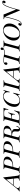

<svg xmlns="http://www.w3.org/2000/svg" viewBox="2496 -3180 678 5843"><g transform="rotate(-90 2834.5 -259.0)"><path d="M446.8 -16.1 442.7 0Q410.5 -2.4 354.8 -2.4Q289.5 -2.4 258.1 0L262.1 -16.1Q300 -17.7 316.1 -28.2Q332.3 -38.7 332.3 -67.7Q332.3 -78.2 331.5 -83.9L319.4 -183.9H114.5L59.7 -115.3Q28.2 -75.8 28.2 -50.8Q28.2 -21 76.6 -16.1V0Q52.4 -2.4 3.2 -2.4Q-46 -2.4 -66.9 0V-16.1Q-31.5 -25.8 21 -91.1L345.2 -496H357.3L407.3 -67.7Q410.5 -41.1 421.8 -29Q433.1 -16.9 446.8 -16.1ZM317.7 -200 292.7 -404.8 127.4 -200Z M988.7 -383.9Q988.7 -330.6 951.2 -287.9Q913.7 -245.2 846.4 -221Q779 -196.8 692.7 -196.8H674.2L644.4 -85.5Q637.9 -59.7 637.9 -46.8Q637.9 -31.5 649.6 -24.6Q661.3 -17.7 691.9 -16.1L688.7 0Q651.6 -2.4 588.7 -2.4Q517.7 -2.4 483.9 0L487.1 -16.1Q516.1 -17.7 530.6 -22.6Q545.2 -27.4 553.6 -41.1Q562.1 -54.8 570.2 -85.5L654.8 -404.8Q660.5 -430.6 660.5 -440.3Q660.5 -457.3 648.8 -464.9Q637.1 -472.6 607.3 -474.2L611.3 -490.3Q644.4 -487.9 710.5 -487.9Q749.2 -487.9 768.5 -488.7L828.2 -489.5Q907.3 -489.5 948 -461.3Q988.7 -433.1 988.7 -383.9ZM907.3 -396.8Q907.3 -436.3 882.7 -455.2Q858.1 -474.2 804.8 -474.2Q780.6 -474.2 766.9 -468.1Q753.2 -462.1 744.8 -447.6Q736.3 -433.1 729 -404.8L678.2 -212.9H700.8Q809.7 -212.9 858.5 -262.9Q907.3 -312.9 907.3 -396.8Z M1458.1 -383.9Q1458.1 -330.6 1420.6 -287.9Q1383.1 -245.2 1315.7 -221Q1248.4 -196.8 1162.1 -196.8H1143.5L1113.7 -85.5Q1107.3 -59.7 1107.3 -46.8Q1107.3 -31.5 1119 -24.6Q1130.6 -17.7 1161.3 -16.1L1158.1 0Q1121 -2.4 1058.1 -2.4Q987.1 -2.4 953.2 0L956.5 -16.1Q985.5 -17.7 1000 -22.6Q1014.5 -27.4 1023 -41.1Q1031.5 -54.8 1039.5 -85.5L1124.2 -404.8Q1129.8 -430.6 1129.8 -440.3Q1129.8 -457.3 1118.1 -464.9Q1106.5 -472.6 1076.6 -474.2L1080.6 -490.3Q1113.7 -487.9 1179.8 -487.9Q1218.5 -487.9 1237.9 -488.7L1297.6 -489.5Q1376.6 -489.5 1417.3 -461.3Q1458.1 -433.1 1458.1 -383.9ZM1376.6 -396.8Q1376.6 -436.3 1352 -455.2Q1327.4 -474.2 1274.2 -474.2Q1250 -474.2 1236.3 -468.1Q1222.6 -462.1 1214.1 -447.6Q1205.6 -433.1 1198.4 -404.8L1147.6 -212.9H1170.2Q1279 -212.9 1327.8 -262.9Q1376.6 -312.9 1376.6 -396.8Z M1905.6 -97.6H1924.2L1921 -87.1Q1906.5 -37.1 1882.7 -12.9Q1858.9 11.3 1821.8 11.3Q1784.7 11.3 1768.1 -10.9Q1751.6 -33.1 1753.2 -66.1L1756.5 -116.9Q1757.3 -124.2 1757.3 -138.7Q1757.3 -171 1747.2 -189.9Q1737.1 -208.9 1711.3 -219Q1685.5 -229 1637.1 -230.6H1632.3H1621.8L1583.1 -85.5Q1576.6 -59.7 1576.6 -46.8Q1576.6 -31.5 1588.3 -24.6Q1600 -17.7 1630.6 -16.1L1627.4 0Q1590.3 -2.4 1527.4 -2.4Q1456.5 -2.4 1422.6 0L1425.8 -16.1Q1454.8 -17.7 1469.4 -22.6Q1483.9 -27.4 1492.3 -41.1Q1500.8 -54.8 1508.9 -85.5L1594.4 -404.8Q1600 -430.6 1600 -440.3Q1600 -457.3 1588.3 -464.9Q1576.6 -472.6 1546.8 -474.2L1550.8 -490.3Q1583.1 -487.9 1650 -487.9Q1688.7 -487.9 1708.1 -488.7L1767.7 -489.5Q1846.8 -489.5 1887.5 -463.3Q1928.2 -437.1 1928.2 -391.9Q1928.2 -331.5 1873.4 -290.7Q1818.5 -250 1723.4 -236.3L1740.3 -233.9Q1791.1 -224.2 1812.5 -201.2Q1833.9 -178.2 1830.6 -127.4L1828.2 -84.7Q1827.4 -77.4 1827.4 -65.3Q1827.4 -42.7 1833.1 -30.6Q1838.7 -18.5 1852.4 -18.5Q1866.9 -18.5 1878.2 -35.1Q1889.5 -51.6 1901.6 -86.3ZM1626.6 -246.8H1640.3Q1717.7 -246.8 1762.5 -262.1Q1807.3 -277.4 1827 -310.1Q1846.8 -342.7 1846.8 -396.8Q1846.8 -436.3 1822.6 -455.2Q1798.4 -474.2 1744.4 -474.2Q1720.2 -474.2 1706.5 -468.1Q1692.7 -462.1 1684.3 -447.6Q1675.8 -433.1 1668.5 -404.8Z M2473.4 -490.3Q2458.1 -452.4 2444.4 -403.2Q2432.3 -356.5 2430.6 -345.2H2412.1Q2419.4 -380.6 2419.4 -404Q2419.4 -441.1 2399.6 -456.5Q2379.8 -471.8 2333.1 -471.8H2274.2Q2245.2 -471.8 2230.6 -467.3Q2216.1 -462.9 2207.7 -449.2Q2199.2 -435.5 2191.1 -404.8L2150.8 -254.8H2225.8Q2262.1 -254.8 2281.9 -280.2Q2301.6 -305.6 2316.9 -345.2H2335.5Q2316.1 -287.9 2306.5 -246.8L2301.6 -229Q2289.5 -183.1 2284.7 -148.4H2266.1Q2266.9 -153.2 2268.5 -165.3Q2270.2 -177.4 2270.2 -186.3Q2270.2 -210.5 2257.7 -224.6Q2245.2 -238.7 2212.9 -238.7H2146L2104.8 -85.5Q2097.6 -54.8 2097.6 -46.8Q2097.6 -29 2109.3 -23.8Q2121 -18.5 2152.4 -18.5H2211.3Q2255.6 -18.5 2285.1 -32.3Q2314.5 -46 2336.7 -76.6Q2358.9 -107.3 2379 -161.3H2397.6Q2383.1 -118.5 2378.2 -95.2Q2369.4 -65.3 2358.1 0Q2301.6 -2.4 2168.5 -2.4Q2019.4 -2.4 1942.7 0L1946.8 -16.1Q1975.8 -17.7 1990.3 -22.6Q2004.8 -27.4 2013.3 -41.1Q2021.8 -54.8 2029.8 -85.5L2116.1 -404.8Q2123.4 -435.5 2123.4 -444.4Q2123.4 -461.3 2111.7 -466.9Q2100 -472.6 2069.4 -474.2L2073.4 -490.3Q2149.2 -487.9 2298.4 -487.9Q2420.2 -487.9 2473.4 -490.3Z M2503.2 -158.1Q2503.2 -239.5 2544.4 -319.4Q2585.5 -399.2 2660.9 -450.4Q2736.3 -501.6 2833.9 -501.6Q2878.2 -501.6 2905.2 -487.5Q2932.3 -473.4 2953.2 -449.2Q2959.7 -441.9 2964.5 -441.9Q2980.6 -441.9 2997.6 -490.3H3015.3Q2990.3 -417.7 2962.9 -304.8H2945.2Q2950 -346 2950 -366.9Q2950 -384.7 2947.2 -397.6Q2944.4 -410.5 2937.1 -424.2Q2922.6 -454.8 2893.1 -471Q2863.7 -487.1 2826.6 -487.1Q2762.9 -487.1 2706.9 -433.9Q2650.8 -380.6 2617.3 -299.6Q2583.9 -218.5 2583.9 -141.9Q2583.9 -75 2614.1 -39.1Q2644.4 -3.2 2697.6 -3.2Q2734.7 -3.2 2774.2 -19.8Q2813.7 -36.3 2842.7 -66.1Q2863.7 -87.9 2879 -115.7Q2894.4 -143.5 2915.3 -193.5H2933.1Q2895.2 -54 2885.5 0H2867.7Q2870.2 -16.9 2870.2 -27.4Q2870.2 -48.4 2859.7 -48.4Q2853.2 -48.4 2843.5 -41.1Q2806.5 -15.3 2771.4 -2Q2736.3 11.3 2690.3 11.3Q2601.6 11.3 2552.4 -32.7Q2503.2 -76.6 2503.2 -158.1Z M3133.9 -46Q3133.9 -29 3145.6 -23.4Q3157.3 -17.7 3188.7 -16.1L3185.5 0Q3148.4 -2.4 3083.1 -2.4Q3016.1 -2.4 2980.6 0L2984.7 -16.1Q3012.9 -17.7 3027 -22.6Q3041.1 -27.4 3049.6 -41.5Q3058.1 -55.6 3066.1 -85.5L3150.8 -404.8Q3157.3 -432.3 3157.3 -443.5Q3157.3 -461.3 3145.6 -466.9Q3133.9 -472.6 3103.2 -474.2L3107.3 -490.3Q3140.3 -487.9 3209.7 -487.9Q3274.2 -487.9 3312.9 -490.3L3308.9 -474.2Q3279 -472.6 3264.9 -467.7Q3250.8 -462.9 3242.3 -449.2Q3233.9 -435.5 3225.8 -404.8L3141.1 -85.5Q3133.9 -54.8 3133.9 -46Z M3729.8 -16.1 3725.8 0Q3693.5 -2.4 3637.9 -2.4Q3572.6 -2.4 3541.1 0L3545.2 -16.1Q3583.1 -17.7 3599.2 -28.2Q3615.3 -38.7 3615.3 -67.7Q3615.3 -78.2 3614.5 -83.9L3602.4 -183.9H3397.6L3342.7 -115.3Q3311.3 -75.8 3311.3 -50.8Q3311.3 -21 3359.7 -16.1V0Q3335.5 -2.4 3286.3 -2.4Q3237.1 -2.4 3216.1 0V-16.1Q3251.6 -25.8 3304 -91.1L3628.2 -496H3640.3L3690.3 -67.7Q3693.5 -41.1 3704.8 -29Q3716.1 -16.9 3729.8 -16.1ZM3600.8 -200 3575.8 -404.8 3410.5 -200Z M4309.7 -540.3Q4309.7 -508.1 4272.6 -480.6Q4249.2 -466.9 4223.4 -460.9Q4197.6 -454.8 4161.3 -454.8Q4130.6 -454.8 4092.7 -458.9L3987.1 -93.5Q3979.8 -69.4 3979.8 -53.2Q3979.8 -33.1 3995.2 -25Q4010.5 -16.9 4047.6 -16.1L4044.4 0Q4002.4 -2.4 3924.2 -2.4Q3845.2 -2.4 3806.5 0L3809.7 -16.1Q3844.4 -17.7 3862.9 -24.2Q3881.5 -30.6 3892.3 -46Q3903.2 -61.3 3912.1 -93.5L4021 -469.4Q3950 -479 3919.4 -479Q3867.7 -479 3843.5 -465.3Q3850 -456.5 3854 -443.5Q3858.1 -430.6 3858.1 -418.5Q3858.1 -400 3847.6 -385.9Q3837.1 -371.8 3817.7 -371.8Q3800.8 -371.8 3791.5 -382.7Q3782.3 -393.5 3782.3 -412.1Q3782.3 -453.2 3824.2 -475Q3858.9 -493.5 3915.3 -493.5Q3961.3 -493.5 4043.5 -482.3Q4073.4 -478.2 4105.2 -474.6Q4137.1 -471 4164.5 -471Q4194.4 -471 4214.5 -475Q4234.7 -479 4254 -488.7Q4233.9 -508.9 4233.9 -533.9Q4233.9 -551.6 4244 -564.9Q4254 -578.2 4273.4 -578.2Q4291.1 -578.2 4300.4 -567.3Q4309.7 -556.5 4309.7 -540.3Z M4341.1 -46Q4341.1 -29 4352.8 -23.4Q4364.5 -17.7 4396 -16.1L4392.7 0Q4355.6 -2.4 4290.3 -2.4Q4223.4 -2.4 4187.9 0L4191.9 -16.1Q4220.2 -17.7 4234.3 -22.6Q4248.4 -27.4 4256.9 -41.5Q4265.3 -55.6 4273.4 -85.5L4358.1 -404.8Q4364.5 -432.3 4364.5 -443.5Q4364.5 -461.3 4352.8 -466.9Q4341.1 -472.6 4310.5 -474.2L4314.5 -490.3Q4347.6 -487.9 4416.9 -487.9Q4481.5 -487.9 4520.2 -490.3L4516.1 -474.2Q4486.3 -472.6 4472.2 -467.7Q4458.1 -462.9 4449.6 -449.2Q4441.1 -435.5 4433.1 -404.8L4348.4 -85.5Q4341.1 -54.8 4341.1 -46Z M4521 -183.1Q4521 -256.5 4562.1 -330.6Q4603.2 -404.8 4676.6 -453.2Q4750 -501.6 4841.9 -501.6Q4932.3 -501.6 4986.3 -452.4Q5040.3 -403.2 5040.3 -307.3Q5040.3 -233.9 4999.2 -159.7Q4958.1 -85.5 4884.7 -37.1Q4811.3 11.3 4719.4 11.3Q4629 11.3 4575 -37.9Q4521 -87.1 4521 -183.1ZM4607.3 -171.8Q4607.3 -84.7 4639.1 -44Q4671 -3.2 4726.6 -3.2Q4790.3 -3.2 4842.7 -49.2Q4895.2 -95.2 4924.6 -168.1Q4954 -241.1 4954 -318.5Q4954 -405.6 4922.2 -446.4Q4890.3 -487.1 4834.7 -487.1Q4771 -487.1 4718.5 -441.1Q4666.1 -395.2 4636.7 -322.2Q4607.3 -249.2 4607.3 -171.8Z M5736.3 -486.3Q5736.3 -464.5 5723.4 -446.4Q5710.5 -428.2 5688.7 -428.2Q5672.6 -428.2 5665.3 -437.5Q5658.1 -446.8 5658.1 -459.7Q5658.1 -472.6 5665.3 -486.7Q5672.6 -500.8 5683.9 -510.5H5681.5Q5660.5 -509.7 5644.8 -499.2Q5629 -488.7 5615.3 -469.4Q5579.8 -418.5 5539.9 -303.2Q5500 -187.9 5453.2 4H5435.5L5251.6 -437.9Q5165.3 -60.5 5109.7 8.9Q5090.3 33.1 5071.4 46.4Q5052.4 59.7 5023.4 59.7Q4975 59.7 4975 17.7Q4975 -4 4987.9 -21.8Q5000.8 -39.5 5022.6 -39.5Q5038.7 -39.5 5046 -30.2Q5053.2 -21 5053.2 -8.1Q5053.2 4.8 5046 18.5Q5038.7 32.3 5027.4 42.7H5029Q5067.7 41.9 5096.8 0.8Q5154.8 -85.5 5233.9 -435.5Q5235.5 -458.1 5223 -465.3Q5210.5 -472.6 5171.8 -474.2L5175.8 -490.3Q5201.6 -487.9 5247.6 -487.9Q5284.7 -487.9 5312.9 -490.3L5466.1 -110.5Q5543.5 -400.8 5600.8 -475.8Q5639.5 -527.4 5687.9 -527.4Q5713.7 -527.4 5725 -516.1Q5736.3 -504.8 5736.3 -486.3Z"/></g></svg>

Font: Playfair Display SC
Style: Italic
Weight: 400
Italic angle: -14°
Designer: Claus Eggers Sørensen
Foundry: Claus Eggers Sørensen
Version: Version 1.202; ttfautohint (v1.6)